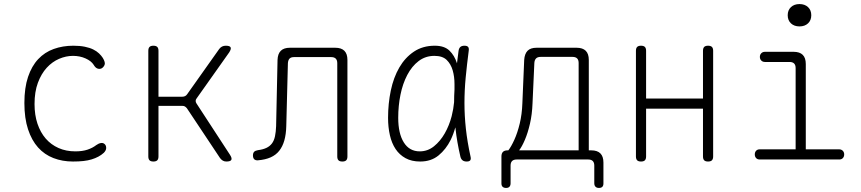

<svg xmlns="http://www.w3.org/2000/svg" viewBox="-20 -785 4240 945"><path d="M100 -278Q100 -353 118 -406.5Q136 -460 168 -494Q200 -528 244.5 -544Q289 -560 341 -560Q373 -560 397.5 -555Q422 -550 439 -541.5Q456 -533 467.5 -522Q479 -511 486 -500Q500 -477 494.5 -465Q489 -453 479 -448Q469 -444 459 -448Q449 -452 441 -466Q429 -485 401 -497.5Q373 -510 339 -510Q305 -510 271 -495.5Q237 -481 210 -451.5Q183 -422 166.5 -377.5Q150 -333 150 -273Q150 -219 164.5 -176Q179 -133 205 -103Q231 -73 268 -56.5Q305 -40 351 -40Q386 -40 411 -48.5Q436 -57 454 -71Q465 -79 476.5 -81Q488 -83 496 -75Q500 -71 501.5 -65.5Q503 -60 502.5 -54.5Q502 -49 499 -43.5Q496 -38 491 -33Q479 -22 464 -14Q449 -6 431 -0.5Q413 5 390.5 7.5Q368 10 339 10Q287 10 243 -7Q199 -24 167.5 -59Q136 -94 118 -148.5Q100 -203 100 -278Z M735 10Q722 10 716 4Q710 -2 710 -15V-535Q710 -548 716 -554Q722 -560 735 -560Q748 -560 754 -554Q760 -548 760 -535V-309H877Q885 -309 891 -312Q897 -315 901 -321L1059 -544Q1065 -552 1073 -556Q1081 -560 1091 -560Q1111 -560 1115 -552Q1119 -544 1108 -527L948 -301Q943 -295 943 -288.5Q943 -282 947 -276L1112 -23Q1123 -6 1118.5 2Q1114 10 1094 10Q1084 10 1076.5 5.5Q1069 1 1063 -7L900 -252Q895 -258 890 -261Q885 -264 877 -264H760V-15Q760 -2 754 4Q748 10 735 10Z M1346 -490Q1347 -520 1362 -535Q1377 -550 1407 -550H1630Q1660 -550 1675 -535Q1690 -520 1690 -490V-15Q1690 -2 1684 4Q1678 10 1665 10Q1652 10 1646 4Q1640 -2 1640 -15V-474Q1640 -489 1632.5 -496.5Q1625 -504 1610 -504H1427Q1412 -504 1405 -496.5Q1398 -489 1397 -474L1389 -164Q1388 -124 1379.5 -94Q1371 -64 1354.5 -43Q1338 -22 1312 -10.5Q1286 1 1250 4Q1238 5 1231.5 -1Q1225 -7 1225 -20Q1225 -32 1231 -38Q1237 -44 1250 -46Q1274 -49 1291 -57Q1308 -65 1318.5 -79Q1329 -93 1333.5 -114.5Q1338 -136 1339 -164Z M2048 10Q2006 10 1976 -6.5Q1946 -23 1927 -51.5Q1908 -80 1899 -119.5Q1890 -159 1890 -205Q1890 -275 1903.5 -339.5Q1917 -404 1945.5 -453Q1974 -502 2017.5 -531Q2061 -560 2120 -560Q2167 -560 2192 -536Q2217 -512 2229 -474V-472Q2233 -503 2237 -535Q2239 -548 2246 -554Q2253 -560 2266 -560Q2279 -560 2284 -554Q2289 -548 2287 -535Q2278 -466 2272 -403Q2266 -340 2266 -278Q2266 -216 2273 -151.5Q2280 -87 2296 -14Q2299 -2 2294.5 4Q2290 10 2277 10Q2264 10 2256.5 4Q2249 -2 2246 -14Q2229 -87 2222 -152Q2222 -155 2221 -158Q2212 -125 2198 -96Q2175 -50 2138.5 -20Q2102 10 2048 10ZM2046 -40Q2085 -40 2116 -65Q2147 -90 2169 -128.5Q2191 -167 2203 -213Q2212 -249 2215 -282Q2215 -313 2217 -345V-371Q2217 -408 2208 -439Q2199 -470 2178.5 -490Q2158 -510 2118 -510Q2074 -510 2040.5 -484.5Q2007 -459 1984.5 -416Q1962 -373 1951 -318.5Q1940 -264 1940 -205Q1940 -128 1967.5 -84Q1995 -40 2046 -40Z M2471 140Q2460 140 2454 134.5Q2448 129 2448 118V-15Q2448 -30 2455.5 -37.5Q2463 -45 2478 -45H2482Q2496 -63 2511.5 -97Q2527 -131 2538 -176.5Q2549 -222 2551 -276L2560 -490Q2562 -520 2576.5 -535Q2591 -550 2621 -550H2818Q2848 -550 2863 -535Q2878 -520 2878 -490V-45H2890Q2920 -45 2935 -30Q2950 -15 2950 15V118Q2950 129 2944.5 134.5Q2939 140 2928 140Q2917 140 2911 134Q2905 128 2905 117V30Q2905 15 2897.5 7.5Q2890 0 2875 0H2523Q2508 0 2500.5 7.5Q2493 15 2493 30V117Q2493 128 2487.5 134Q2482 140 2471 140ZM2828 -475Q2828 -490 2820.5 -497.5Q2813 -505 2798 -505H2641Q2626 -505 2618.5 -497.5Q2611 -490 2610 -475L2601 -276Q2599 -222 2588.5 -176.5Q2578 -131 2563.5 -97Q2549 -63 2535 -45H2828Z M3135 10Q3122 10 3116 4Q3110 -2 3110 -15V-535Q3110 -548 3116 -554Q3122 -560 3135 -560Q3148 -560 3154 -554Q3160 -548 3160 -535V-300H3440V-535Q3440 -548 3446 -554Q3452 -560 3465 -560Q3478 -560 3484 -554Q3490 -548 3490 -535V-15Q3490 -2 3484 4Q3478 10 3465 10Q3452 10 3446 4Q3440 -2 3440 -15V-250H3160V-15Q3160 -2 3154 4Q3148 10 3135 10Z M4110 -50Q4121 -50 4128 -43Q4135 -36 4135 -25Q4135 -14 4128.5 -7Q4122 0 4111 0H3719Q3708 0 3701.5 -7Q3695 -14 3695 -25Q3695 -36 3701.5 -43Q3708 -50 3719 -50H3896V-450Q3896 -465 3888.5 -472.5Q3881 -480 3866 -480H3745Q3734 -480 3727 -487Q3720 -494 3720 -505Q3720 -516 3727 -523Q3734 -530 3745 -530H3886Q3916 -530 3931 -515Q3946 -500 3946 -470V-50ZM3915 -655Q3889 -655 3873 -670Q3857 -685 3857 -710Q3857 -735 3873 -750Q3889 -765 3915 -765Q3941 -765 3957 -750Q3973 -735 3973 -710Q3973 -685 3957 -670Q3941 -655 3915 -655Z"/></svg>

Font: Maple Mono Thin
Style: Regular
Weight: 250
Monospace: yes
Designer: subframe7536
Version: Version 7.000